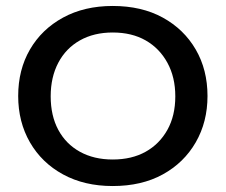

<svg xmlns="http://www.w3.org/2000/svg" viewBox="-20 -614 757 644"><path d="M358 10Q263 10 191.5 -29Q120 -68 80.5 -136.5Q41 -205 41 -292Q41 -380 80.5 -448Q120 -516 191.5 -555Q263 -594 358 -594Q455 -594 526 -555Q597 -516 636.5 -448Q676 -380 676 -292Q676 -205 636.5 -136.5Q597 -68 526 -29Q455 10 358 10ZM358 -79Q422 -79 468.5 -105Q515 -131 541.5 -178.5Q568 -226 568 -291Q568 -355 541.5 -403.5Q515 -452 468.5 -478.5Q422 -505 358 -505Q295 -505 248 -478.5Q201 -452 175.5 -403.5Q150 -355 150 -291Q150 -226 175.5 -178.5Q201 -131 248 -105Q295 -79 358 -79Z"/></svg>

Font: Rokkitt Medium
Style: Regular
Weight: 500
Version: Version 3.103